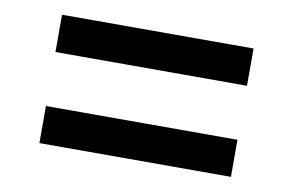

<svg xmlns="http://www.w3.org/2000/svg" viewBox="-46 -574 708 464"><g transform="rotate(10 308.0 -342.5)"><path d="M73 -408.5V-500H543V-408.5ZM73 -185V-276H543V-185Z"/></g></svg>

Font: Overpass Mono Light Medium
Style: Regular
Weight: 500
Monospace: yes
Version: Version 4.000